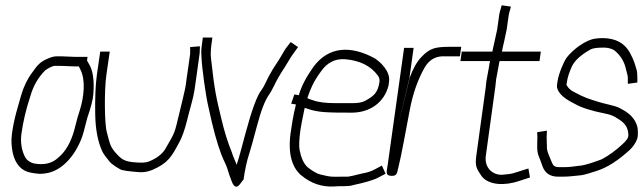

<svg xmlns="http://www.w3.org/2000/svg" viewBox="-20 -671 2432 726"><path d="M259 -420H278L284 -408C304 -369 298 -306 282 -255C277 -241 270 -216 261 -180C248 -132 227 -96 198 -73C176 -53 146 -46 108 -53C90 -58 78 -68 72 -83C61 -107 57 -135 61 -165C67 -209 78 -257 95 -308C106 -347 125 -379 151 -405C159 -411 177 -422 188 -422H208ZM213 -458H193C184 -458 174 -455 162 -450C133 -438 121 -425 102 -397C83 -372 70 -344 61 -314C47 -264 33 -224 25 -164C22 -142 23 -119 28 -94C38 -49 62 -24 97 -18C120 -14 134 -11 165 -18C231 -34 280 -109 297 -175C303 -198 307 -214 310 -225C324 -266 332 -296 333 -316C337 -368 331 -405 317 -428L309 -442L311 -456H264Z M359 -476 346 -386C341 -348 339 -299 340 -239C341 -184 349 -137 367 -98C371 -90 380 -77 395 -59C401 -52 415 -42 434 -31C443 -26 468 -23 507 -20C521 -19 537 -21 555 -28C617 -55 629 -79 659 -135C680 -174 690 -231 705 -283C715 -317 718 -349 723 -383L735 -470L736 -496L699 -493V-467L687 -383C686 -375 684 -365 683 -353C681 -334 661 -256 652 -218C639 -161 635 -161 604 -106C591 -86 570 -71 542 -60C532 -56 515 -55 492 -57C450 -60 439 -68 414 -97C395 -119 393 -138 384 -171C375 -202 374 -328 382 -386L395 -476Z M747 -529 743 -499C742 -490 741 -482 741 -475L742 -452C744 -411 758 -308 768 -267C775 -238 774 -238 781 -209C797 -142 813 -92 829 -59C840 -37 840 -30 847 -10L854 9C858 20 866 43 881 32C888 27 895 13 901 8C906 -28 913 -62 923 -92C927 -104 937 -139 952 -196C967 -253 982 -292 998 -314C1002 -320 1009 -331 1017 -348C1025 -365 1037 -387 1055 -414C1065 -429 1077 -452 1089 -468L1107 -493L1079 -512L1060 -487C1053 -477 1036 -445 1023 -427C1018 -420 1008 -404 995 -380C987 -364 978 -343 969 -331C952 -310 932 -255 908 -166C892 -108 889 -92 875 -48C872 -57 861 -79 857 -94C841 -133 828 -175 817 -222C798 -302 792 -322 778 -449C776 -465 777 -481 779 -499L783 -529Z M1142 -300C1155 -338 1166 -363 1193 -400C1217 -435 1248 -450 1286 -447C1341 -442 1382 -422 1409 -385C1414 -378 1416 -370 1415 -362C1409 -320 1393 -307 1359 -289C1349 -284 1334 -281 1315 -281H1249C1213 -281 1185 -284 1163 -292L1151 -296C1148 -297 1145 -299 1142 -300ZM1449 -347 1451 -362C1457 -402 1417 -438 1396 -451C1309 -498 1224 -498 1165 -418C1138 -380 1119 -344 1110 -311L1093 -314L1081 -279L1099 -276C1099 -274 1096 -264 1092 -246C1088 -228 1084 -203 1079 -169C1068 -91 1084 -38 1118 -9C1156 23 1198 37 1245 34C1255 33 1267 33 1281 33C1295 33 1306 32 1315 29C1361 19 1393 10 1411 0L1438 -14L1424 -45L1398 -31C1383 -23 1372 -20 1364 -18C1341 -14 1317 -6 1296 -3H1277C1241 -3 1235 0 1192 -11C1179 -14 1163 -23 1144 -38C1129 -51 1119 -73 1113 -103C1110 -117 1111 -143 1116 -180C1117 -190 1123 -218 1132 -263C1137 -262 1143 -260 1148 -258C1186 -246 1217 -245 1310 -245C1376 -245 1432 -281 1449 -347Z M1508 -490 1446 -48C1442 -21 1436 -7 1460 -6C1484 -5 1481 -20 1487 -41C1494 -65 1520 -204 1529 -253C1541 -318 1561 -373 1587 -418C1605 -447 1630 -460 1663 -458H1679H1719L1724 -494H1684C1628 -494 1606 -490 1574 -456C1557 -439 1542 -412 1529 -377V-376C1468 -125 1468 -125 1528 -375L1544 -490Z M1817 -82 1853 -343C1854 -351 1855 -360 1856 -371L1865 -419C1866 -425 1867 -432 1869 -440H2020L2025 -476H1878C1880 -489 1883 -500 1886 -513L1896 -560L1902 -603C1903 -611 1904 -617 1905 -621L1912 -646L1877 -651L1870 -626C1868 -620 1867 -612 1866 -603L1860 -560L1850 -514C1845 -492 1842 -479 1842 -476H1726L1721 -440H1833C1831 -433 1830 -425 1829 -418L1820 -369C1818 -360 1818 -351 1817 -343L1781 -82C1775 -39 1784 -32 1801 -5C1828 30 1889 32 1944 13L1984 0L1978 -34L1937 -21C1925 -17 1913 -13 1897 -12L1877 -10C1840 -10 1811 -39 1817 -82Z M2113 -39H2095C2076 -39 2071 -45 2065 -61C2059 -78 2046 -99 2048 -120C2048 -126 2047 -137 2047 -152L2048 -177L2011 -171L2012 -154C2012 -127 2008 -100 2018 -78C2021 -72 2025 -60 2031 -43C2041 -16 2060 -3 2090 -3H2108C2137 -3 2147 -6 2174 -8C2194 -10 2220 -20 2240 -26C2276 -38 2316 -63 2360 -103C2373 -115 2383 -129 2389 -145C2392 -152 2393 -166 2391 -187C2386 -212 2371 -233 2345 -250C2339 -254 2331 -258 2322 -263C2308 -271 2263 -279 2242 -286C2205 -298 2193 -300 2147 -325C2136 -331 2128 -339 2122 -350L2124 -363C2126 -377 2132 -397 2143 -421C2154 -443 2177 -464 2213 -484C2222 -489 2238 -491 2263 -491C2277 -491 2290 -488 2301 -482C2324 -465 2341 -439 2347 -409C2349 -399 2353 -389 2354 -379V-354L2390 -359V-377C2390 -389 2389 -399 2388 -404C2380 -431 2378 -442 2361 -473C2342 -507 2309 -527 2257 -527C2248 -527 2240 -526 2231 -525C2198 -521 2148 -487 2121 -451C2114 -441 2093 -396 2088 -363L2086 -348C2085 -339 2089 -328 2099 -316C2109 -304 2127 -291 2154 -278C2178 -264 2216 -252 2266 -242C2283 -239 2297 -234 2307 -228C2329 -214 2355 -202 2356 -160C2357 -151 2349 -139 2332 -124C2309 -103 2284 -84 2256 -69C2251 -67 2191 -44 2168 -44C2149 -41 2131 -39 2113 -39Z"/></svg>

Font: Reckless Catfish
Style: It
Weight: 400
Foundry: Cannot Into Space Fonts
Version: Version 0.2894